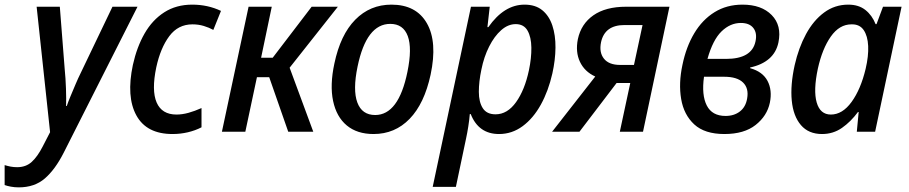

<svg xmlns="http://www.w3.org/2000/svg" viewBox="-99 -568 3920 828"><path d="M-18 240Q-36 240 -52 237Q-68 234 -79 230V144Q-66 148 -53 150.5Q-40 153 -25 153Q13 153 38 130Q63 107 85 64L117 2L59 -539H159L180 -270Q184 -231 185.5 -186Q187 -141 186 -111H189Q195 -129 205.5 -154Q216 -179 227 -205Q238 -231 248 -251L386 -539H494L176 90Q139 163 94.5 201.5Q50 240 -18 240Z M645 10Q533 10 489 -70.5Q445 -151 474 -288Q491 -365 524.5 -423.5Q558 -482 609.5 -515Q661 -548 730 -548Q797 -548 854 -521L821 -439Q803 -449 780 -456Q757 -463 731 -463Q669 -463 631 -412Q593 -361 575 -278Q554 -178 576.5 -126Q599 -74 662 -74Q687 -74 714 -81.5Q741 -89 770 -102V-19Q743 -5 711 2.5Q679 10 645 10Z M858 0 973 -539H1073L1027 -319H1077L1245 -539H1358L1150 -276L1252 0H1144L1062 -235H1009L959 0Z M1512 10Q1441 10 1396.5 -27Q1352 -64 1337.5 -132.5Q1323 -201 1343 -294Q1369 -418 1433 -483Q1497 -548 1589 -548Q1696 -548 1742 -467.5Q1788 -387 1758 -246Q1731 -121 1667.5 -55.5Q1604 10 1512 10ZM1519 -72Q1620 -72 1658 -258Q1679 -360 1659.5 -412.5Q1640 -465 1584 -465Q1481 -465 1443 -281Q1422 -180 1442 -126Q1462 -72 1519 -72Z M1767 238 1932 -539H2013L2003 -451H2007Q2075 -548 2163 -548Q2210 -548 2239.5 -524Q2269 -500 2283 -458Q2297 -416 2296.5 -362.5Q2296 -309 2283 -251Q2266 -176 2233.5 -117Q2201 -58 2155 -24Q2109 10 2053 10Q1965 10 1931 -76H1927Q1925 -51 1920.5 -22.5Q1916 6 1911 29L1867 238ZM2038 -75Q2089 -75 2126.5 -127.5Q2164 -180 2182 -265Q2193 -317 2192.5 -362.5Q2192 -408 2176 -436Q2160 -464 2125 -464Q2092 -464 2062.5 -438Q2033 -412 2010.5 -367.5Q1988 -323 1977 -268Q1966 -216 1966 -172Q1966 -128 1983 -101.5Q2000 -75 2038 -75Z M2282 0 2468 -238Q2422 -259 2402 -301.5Q2382 -344 2393 -399Q2407 -465 2460 -502Q2513 -539 2601 -539H2788L2674 0H2574L2619 -210H2560L2400 0ZM2575 -288H2635L2672 -460H2594Q2509 -460 2493 -386Q2484 -342 2505.5 -315Q2527 -288 2575 -288Z M3025 10Q2940 10 2895 -31.5Q2850 -73 2838.5 -141Q2827 -209 2844 -288Q2860 -366 2895 -424.5Q2930 -483 2982.5 -515.5Q3035 -548 3103 -548Q3185 -548 3229 -503Q3273 -458 3258 -385Q3249 -342 3218 -315Q3187 -288 3136 -277V-274Q3190 -259 3211 -219Q3232 -179 3221 -125Q3209 -68 3159.5 -29Q3110 10 3025 10ZM3096 -469Q3050 -469 3012.5 -432.5Q2975 -396 2952 -314H3032Q3143 -314 3159 -389Q3167 -425 3150 -447Q3133 -469 3096 -469ZM3030 -68Q3067 -68 3092 -87.5Q3117 -107 3123 -143Q3131 -187 3105.5 -212Q3080 -237 3024 -237H2937Q2926 -158 2949 -113Q2972 -68 3030 -68Z M3446 10Q3388 10 3355 -28.5Q3322 -67 3315.5 -134Q3309 -201 3328 -287Q3345 -362 3377 -421Q3409 -480 3455 -514Q3501 -548 3559 -548Q3604 -548 3633 -525Q3662 -502 3677 -464H3681L3709 -539H3789L3675 0H3596L3604 -85H3601Q3570 -43 3532 -16.5Q3494 10 3446 10ZM3484 -74Q3534 -74 3573.5 -128.5Q3613 -183 3634 -271Q3647 -326 3645 -369.5Q3643 -413 3625.5 -438.5Q3608 -464 3573 -463Q3521 -463 3484 -410.5Q3447 -358 3428 -272Q3408 -178 3423 -126Q3438 -74 3484 -74Z"/></svg>

Font: Noto Sans SemiCondensed Medium
Style: Italic
Weight: 500
Width: 4
Italic angle: -12°
Designer: Monotype Design Team
Foundry: Monotype Imaging Inc.
Version: Version 2.013; ttfautohint (v1.8.4.7-5d5b)